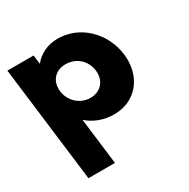

<svg xmlns="http://www.w3.org/2000/svg" viewBox="-174 -689 1094 1110"><g transform="rotate(-30 372.5 -134.0)"><path d="M640.9 -257C622.5 -407 502.7 -528 352.7 -528C282.7 -528 226.5 -497 193.6 -455H191.6L184.5 -513H9.5L104.4 260H281.4L243.5 -49C290.5 -8 350.3 15 419.3 15C569.3 15 659.4 -107 640.9 -257ZM452.9 -257C461.7 -186 414.8 -136 347.8 -136C281.8 -136 222.7 -186 213.9 -257C205.3 -327 249.2 -377 318.2 -377C390.2 -377 444.3 -327 452.9 -257Z"/></g></svg>

Font: Hussar
Style: BdOpOblOne
Weight: 700
Foundry: Cannot Into Space Fonts
Version: Version 2.00